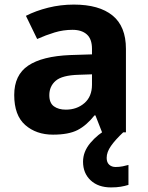

<svg xmlns="http://www.w3.org/2000/svg" viewBox="-20 -577 644 837"><path d="M302 -557Q412 -557 470.5 -509.5Q529 -462 529 -364V0H425L396 -74H392Q357 -30 318 -10Q279 10 211 10Q138 10 90 -32Q42 -74 42 -163Q42 -250 103 -291Q164 -332 286 -337L381 -340V-364Q381 -407 358.5 -427Q336 -447 296 -447Q256 -447 218 -435.5Q180 -424 142 -407L93 -508Q136 -530 190 -543.5Q244 -557 302 -557ZM381 -253 323 -251Q251 -249 223 -225Q195 -201 195 -162Q195 -128 215 -113.5Q235 -99 267 -99Q315 -99 348 -127.5Q381 -156 381 -208ZM445 111Q445 131 456 141Q467 151 484 151Q500 151 515 148Q530 145 540 142V229Q524 234 506 237Q488 240 464 240Q408 240 375 209Q342 178 342 128Q342 84 374 46Q406 8 452 -17L517 0Q483 32 464 59Q445 86 445 111Z"/></svg>

Font: Noto Sans
Style: Bold
Weight: 700
Designer: Monotype Design Team
Foundry: Monotype Imaging Inc.
Version: Version 2.000;GOOG;noto-source:20170915:90ef993387c0; ttfaut